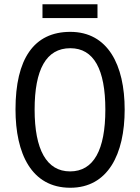

<svg xmlns="http://www.w3.org/2000/svg" viewBox="-20 -874 659 904"><path d="M439 -854H180V-789H439ZM567 -358C567 -568 488 -724 311 -724C139 -724 53 -596 53 -359C53 -151 128 10 311 10C488 10 567 -148 567 -358ZM143 -358C143 -546 197 -647 311 -647C422 -647 476 -547 476 -358C476 -168 421 -67 310 -67C199 -67 143 -170 143 -358Z"/></svg>

Font: Noto Sans Bengali Condensed
Style: Regular
Weight: 400
Width: 3
Designer: Jelle Bosma - Monotype Design Team
Foundry: Monotype Imaging Inc.
Version: Version 2.003